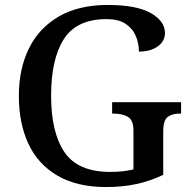

<svg xmlns="http://www.w3.org/2000/svg" viewBox="-20 -744 772 774"><path d="M408 10Q290 10 211.5 -36Q133 -82 94.5 -164.5Q56 -247 56 -358Q56 -466 96.5 -548.5Q137 -631 217 -677.5Q297 -724 414 -724Q530 -724 587.5 -691.5Q645 -659 645 -611Q645 -578 616 -557Q587 -536 540 -536Q540 -570 527 -600Q514 -630 485.5 -648.5Q457 -667 410 -667Q289 -667 237.5 -586.5Q186 -506 186 -358Q186 -210 240 -130.5Q294 -51 424 -51Q450 -51 474 -53.5Q498 -56 518 -61V-217Q518 -260 495.5 -273Q473 -286 439 -286H432V-332H710V-286H703Q674 -286 656 -272.5Q638 -259 638 -213V-39Q585 -14 529.5 -2Q474 10 408 10Z"/></svg>

Font: Noto Naskh Arabic Medium
Style: Regular
Weight: 500
Designer: Monotype Design Team, David Williams, Mohamad Dakak and Nizar Qandah
Foundry: Monotype Imaging Inc.
Version: Version 2.016